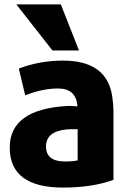

<svg xmlns="http://www.w3.org/2000/svg" viewBox="-20 -827 580 868"><path d="M493 -14Q398 21 265 21Q24 21 24 -160Q24 -333 284 -348Q297 -349 330 -346Q325 -427 242 -427Q172 -427 94 -396L65 -517Q159 -553 265 -553Q466 -553 488 -387Q493 -352 493 -320ZM331 -102V-243Q291 -243 282 -242Q188 -233 188 -165Q188 -97 274 -97Q311 -97 331 -102ZM337 -599H217L54 -807H255Z"/></svg>

Font: Repo
Style: ExtraBold
Weight: 800
Designer: Stefan Peev
Foundry: Context Ltd
Version: Version 001.000